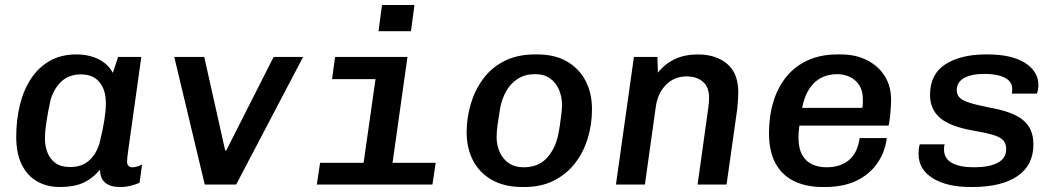

<svg xmlns="http://www.w3.org/2000/svg" viewBox="-20 -739 4240 769"><path d="M220 10Q169 10 129.5 -12Q90 -34 67.5 -79Q45 -124 45 -191Q45 -260 60 -320Q75 -380 105 -425Q135 -470 180 -495.5Q225 -521 286 -521Q336 -521 374.5 -502Q413 -483 432 -447L453 -511H546L495 -147Q491 -121 490 -109.5Q489 -98 489 -90Q489 -80 495 -74.5Q501 -69 510 -69Q519 -69 529 -72Q539 -75 549 -80L539 -7Q523 0 503.5 5Q484 10 460 10Q421 10 400.5 -8Q380 -26 381 -60Q350 -23 312.5 -6.5Q275 10 220 10ZM261 -70Q306 -70 335 -94.5Q364 -119 378 -163Q392 -219 398 -258Q404 -297 404 -325Q404 -379 378.5 -410Q353 -441 304 -441Q258 -441 228 -414.5Q198 -388 183 -341Q172 -291 166 -251.5Q160 -212 160 -183Q160 -153 170.5 -127Q181 -101 203 -85.5Q225 -70 261 -70Z M800 0 678 -511H798L882 -136H886L1076 -511H1194L926 0Z M1424 0 1484 -422H1310L1322 -511H1612L1540 0ZM1249 0 1262 -87H1725L1712 0ZM1496 -614 1510 -719H1640L1626 -614Z M2072 10Q2001 10 1951 -18Q1901 -46 1875 -95.5Q1849 -145 1849 -209Q1849 -267 1865.5 -322.5Q1882 -378 1915 -423Q1948 -468 2000 -494.5Q2052 -521 2122 -521H2132Q2202 -521 2250.5 -493Q2299 -465 2325 -416Q2351 -367 2351 -302Q2351 -238 2333 -181.5Q2315 -125 2280.5 -82Q2246 -39 2196 -14.5Q2146 10 2081 10ZM2077 -69Q2135 -69 2168.5 -104.5Q2202 -140 2214 -192Q2219 -214 2222.5 -238Q2226 -262 2228.5 -283Q2231 -304 2231 -318Q2231 -351 2219 -379.5Q2207 -408 2183 -425Q2159 -442 2123 -442Q2083 -442 2054 -423.5Q2025 -405 2007.5 -374Q1990 -343 1983 -305Q1977 -269 1973 -239.5Q1969 -210 1969 -191Q1969 -157 1981.5 -129.5Q1994 -102 2018 -85.5Q2042 -69 2077 -69Z M2447 0 2519 -511H2613L2615 -448Q2644 -484 2683.5 -502.5Q2723 -521 2775 -521Q2847 -521 2892 -483.5Q2937 -446 2937 -369Q2937 -359 2936 -342Q2935 -325 2933 -304L2890 0H2774L2817 -308Q2819 -322 2819.5 -332.5Q2820 -343 2820 -347Q2820 -391 2795 -412Q2770 -433 2730 -433Q2681 -433 2648 -400Q2615 -367 2607 -314L2563 0Z M3275 10Q3210 10 3161.5 -13Q3113 -36 3086.5 -84Q3060 -132 3060 -205Q3060 -274 3077.5 -331.5Q3095 -389 3129.5 -431.5Q3164 -474 3215.5 -497.5Q3267 -521 3334 -521H3348Q3407 -521 3452.5 -498Q3498 -475 3523.5 -434.5Q3549 -394 3549 -340Q3549 -329 3548 -311Q3547 -293 3545 -273.5Q3543 -254 3539 -236H3131L3188 -275Q3184 -252 3181 -230Q3178 -208 3178 -190Q3178 -144 3193.5 -117.5Q3209 -91 3234.5 -80Q3260 -69 3290 -69Q3346 -69 3380.5 -98Q3415 -127 3423 -186H3532Q3524 -128 3493 -84Q3462 -40 3410 -15Q3358 10 3284 10ZM3190 -291 3141 -307H3434Q3436 -321 3436 -328Q3436 -335 3436 -341Q3436 -375 3422 -397Q3408 -419 3384.5 -430.5Q3361 -442 3333 -442Q3294 -442 3264 -424.5Q3234 -407 3215.5 -373.5Q3197 -340 3190 -291Z M3868 10Q3772 10 3715.5 -25.5Q3659 -61 3659 -122Q3659 -133 3660 -143Q3661 -153 3664 -161H3764Q3762 -157 3761.5 -152.5Q3761 -148 3761 -140Q3761 -104 3792.5 -86.5Q3824 -69 3880 -69Q3942 -69 3976 -87Q4010 -105 4010 -142Q4010 -163 3999 -176Q3988 -189 3959.5 -198Q3931 -207 3878 -216Q3786 -232 3745.5 -266.5Q3705 -301 3705 -359Q3705 -442 3766.5 -481.5Q3828 -521 3929 -521H3936Q4032 -521 4085.5 -487Q4139 -453 4139 -398Q4139 -390 4137.5 -381Q4136 -372 4133 -364H4032Q4034 -370 4034 -374Q4034 -378 4034 -383Q4034 -413 4004 -428Q3974 -443 3923 -443Q3871 -443 3841.5 -426.5Q3812 -410 3812 -378Q3812 -361 3822.5 -349Q3833 -337 3863 -327.5Q3893 -318 3949 -307Q4010 -296 4047 -277.5Q4084 -259 4101.5 -230.5Q4119 -202 4119 -161Q4119 -77 4055 -33.5Q3991 10 3874 10Z"/></svg>

Font: Chivo Mono Medium
Style: Italic
Weight: 500
Italic angle: -8.05°
Monospace: yes
Designer: Hector Gatti
Foundry: Omnibus-Type
Version: Version 1.008